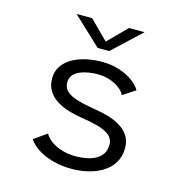

<svg xmlns="http://www.w3.org/2000/svg" viewBox="-105 -795 860 902"><g transform="rotate(15 325.0 -343.5)"><path d="M323 11Q271.5 11 229 -1Q186.5 -13 156.2 -33Q126 -53 110.5 -76.5L173.5 -121Q181 -106.5 195 -94Q209 -81.5 228.8 -71.8Q248.5 -62 273 -56.5Q297.5 -51 326.5 -51Q354.5 -51 379.8 -56.2Q405 -61.5 424.2 -72.5Q443.5 -83.5 454.5 -101.2Q465.5 -119 465.5 -144Q465.5 -174 442.8 -191.2Q420 -208.5 383.5 -218Q347 -227.5 305 -233.5Q273 -238.5 241.2 -248Q209.5 -257.5 183 -274Q156.5 -290.5 140.5 -315.8Q124.5 -341 124.5 -377Q124.5 -405.5 136.8 -427.8Q149 -450 169.5 -466Q190 -482 216.8 -492.2Q243.5 -502.5 272.8 -507.2Q302 -512 330.5 -512Q379.5 -512 418.5 -498.8Q457.5 -485.5 484 -465.5Q510.5 -445.5 522 -424.5L461 -384.5Q454 -399 441 -410.8Q428 -422.5 410.2 -431.5Q392.5 -440.5 371.5 -445.5Q350.5 -450.5 327 -450.5Q308.5 -450.5 286 -447.2Q263.5 -444 243.8 -436Q224 -428 211 -413.5Q198 -399 198 -376.5Q198 -349.5 216.8 -333.2Q235.5 -317 267 -307.5Q298.5 -298 337 -291.5Q362 -287.5 390.2 -281.8Q418.5 -276 445 -266Q471.5 -256 493 -240.5Q514.5 -225 527.5 -202.5Q540.5 -180 540.5 -147.5Q540.5 -114.5 528.2 -88.8Q516 -63 495 -44.2Q474 -25.5 446.2 -13.2Q418.5 -1 387 5Q355.5 11 323 11ZM157.5 -698H233L323 -608L412 -698H488L350.5 -569.5H294.5Z"/></g></svg>

Font: Trispace Thin Light
Style: Regular
Weight: 300
Version: Version 1.210